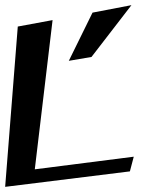

<svg xmlns="http://www.w3.org/2000/svg" viewBox="-52 -691 592 745"><path d="M452 -26 467 -83 83 -34 152 -613 17 -588 -32 34ZM458 -671 307 -642 215 -455 303 -470Z"/></svg>

Font: Gamestation Warped
Style: Italic
Weight: 400
Designer: Jonas Hecksher
Foundry: Jonas Hecksher, Playtypeª, e-types AS
Version: Version 1.003